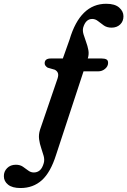

<svg xmlns="http://www.w3.org/2000/svg" viewBox="-154 -744 659 993"><path d="M276 -600.5Q272.5 -585 278 -566.5Q283.5 -548 291.2 -527.2Q299 -506.5 303 -485Q307 -463.5 300 -441.5H372Q388 -441.5 396.8 -436.5Q405.5 -431.5 405 -417.5Q404.5 -400.5 389.2 -387.8Q374 -375 353.5 -375H278L136 57Q107.5 147.5 62.5 188Q17.5 228.5 -48 228.5Q-90.5 228.5 -112.2 211Q-134 193.5 -134 167.5Q-134.5 143 -117.2 125.5Q-100 108 -72 108Q-50.5 108 -35.8 118Q-21 128 -8 138Q5 148 21 148Q39 148 52 136.8Q65 125.5 72.5 99Q77 82 71.8 62.5Q66.5 43 59 21.5Q51.5 0 48.2 -23.8Q45 -47.5 53 -73L143.5 -337.5Q149.5 -356 145.2 -366.8Q141 -377.5 129 -383.5L92.5 -394Q76 -404.5 77 -418Q78 -441.5 108.5 -441.5H171L206 -540Q261 -724.5 395.5 -724.5Q440 -724.5 462.2 -705Q484.5 -685.5 484.5 -660Q484.5 -633.5 467.2 -617.2Q450 -601 423 -601Q399.5 -601 383.2 -612.2Q367 -623.5 353 -634.8Q339 -646 323 -646Q289 -646 276 -600.5Z"/></svg>

Font: Fraunces 72pt S050 SemiBold
Style: Italic
Weight: 600
Italic angle: -16°
Version: Version 1.000; ttfautohint (v1.8.3)